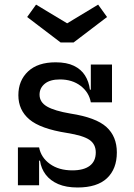

<svg xmlns="http://www.w3.org/2000/svg" viewBox="-20 -822 593 852"><path d="M324 10Q273.5 10 238.2 -5.2Q203 -20.5 182.8 -47.2Q162.5 -74 157.5 -109H135L153.5 -168Q162 -123 201.5 -94.5Q241 -66 301 -66Q351.5 -66 378.2 -86.2Q405 -106.5 405 -145.5Q405 -182 377.2 -201.2Q349.5 -220.5 277.5 -232Q159.5 -250.5 110.5 -292Q61.5 -333.5 61.5 -399.5Q61.5 -464.5 104.5 -505Q147.5 -545.5 227 -545.5Q276 -545.5 308 -530Q340 -514.5 357.2 -487.2Q374.5 -460 379 -424H401.5L383 -368Q375 -412.5 337.8 -441Q300.5 -469.5 246 -469.5Q202 -469.5 178.8 -450.5Q155.5 -431.5 155.5 -402Q155.5 -368.5 188.8 -349.2Q222 -330 293 -318Q406 -300.5 452.2 -258.5Q498.5 -216.5 498.5 -145.5Q498.5 -72.5 454.8 -31.2Q411 10 324 10ZM59.5 0V-168H153.5V0ZM383 -368V-535.5H477V-368ZM306.5 -633.5 455 -746.5 415.5 -801.5 278 -718.5 140 -801.5 100.5 -746.5 249 -633.5Z"/></svg>

Font: Hepta Slab ExtraLight Medium
Style: Regular
Weight: 500
Version: Version 1.100